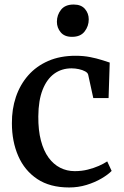

<svg xmlns="http://www.w3.org/2000/svg" viewBox="-20 -816 546 847"><path d="M285 11Q200.5 11 144.5 -26.2Q88.5 -63.5 60.5 -127.8Q32.5 -192 32.5 -272Q32 -334.5 50.2 -388.5Q68.5 -442.5 104.2 -483.2Q140 -524 192.5 -547Q245 -570 313.5 -570Q348.5 -570 377.5 -564.2Q406.5 -558.5 428.2 -551.5Q450 -544.5 464 -540L459 -383.5H391.5L369 -486.5Q367 -495 355.5 -501.2Q344 -507.5 327.8 -511Q311.5 -514.5 295.5 -514.5Q252 -514.5 219.2 -490.8Q186.5 -467 168 -420Q149.5 -373 149 -302.5Q148.5 -241.5 160.5 -196Q172.5 -150.5 194.2 -120.8Q216 -91 245.5 -76Q275 -61 309.5 -61Q340.5 -61 367.2 -67.8Q394 -74.5 416 -84.2Q438 -94 453 -104L472.5 -62Q456.5 -45.5 427.5 -28.5Q398.5 -11.5 361.8 -0.2Q325 11 285 11ZM297 -653.5Q264.5 -653.5 247.8 -673.5Q231 -693.5 231 -720Q231 -750 249.2 -773Q267.5 -796 304.5 -796H305.5Q338 -796 354.8 -776.5Q371.5 -757 371.5 -730.5Q371.5 -700.5 353.2 -677Q335 -653.5 298 -653.5Z"/></svg>

Font: Merriweather Medium
Style: Regular
Weight: 500
Version: Version 2.100